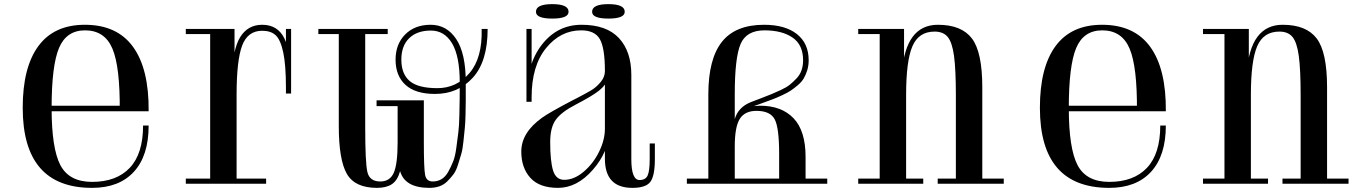

<svg xmlns="http://www.w3.org/2000/svg" viewBox="-20 -890 6637 930"><path d="M673 -282Q673 -145 608.5 -77Q544 -9 426 -9Q315 -9 272.5 -90Q230 -171 230 -367Q230 -573 266 -658Q302 -743 392 -743Q487 -743 524.5 -654.5Q562 -566 560 -351H700Q702 -556 624.5 -663Q547 -770 391 -770Q242 -770 166 -667Q90 -564 90 -368Q90 20 426 20Q557 20 628.5 -58Q700 -136 700 -282ZM586 -378H206L208 -351H586Z M1390 -467 1365 -466Q1365 -575 1352 -636Q1339 -697 1315.5 -719Q1292 -741 1250 -741Q1180 -741 1153 -669.5Q1126 -598 1126 -431L1101 -502Q1106 -649 1143 -709.5Q1180 -770 1250 -770Q1325 -770 1357.5 -704Q1390 -638 1390 -467ZM1126 0H998V-750H1116V-585L1126 -565ZM1050 0H880V-25H1050ZM880 -725V-750H1050V-725ZM1269 -25V0H1103V-25ZM1390 -750V-437H1365V-750Z M1749 -750H1858V-725H1749ZM1522 -725V-750H1621V-725ZM1804 -376H2033V-404H1804ZM2207 -488Q2207 -437 2206.5 -409Q2206 -381 2205 -330Q2204 -279 2200 -248.5Q2196 -218 2190.5 -175.5Q2185 -133 2175 -108Q2165 -83 2151.5 -58.5Q2138 -34 2119 -22.5Q2100 -11 2076 -11Q2045 -11 2039 -43.5Q2033 -76 2033 -201V-376H1906V-201Q1906 -96 1887.5 -53.5Q1869 -11 1822 -11Q1770 -11 1759.5 -57Q1749 -103 1749 -272Q1749 -277 1749 -280V-750H1621V-280Q1621 -116 1660 -48Q1699 20 1806 20Q1852 20 1879 1.5Q1906 -17 1918 -61Q1941 20 2060 20Q2086 20 2108 12.5Q2130 5 2146.5 -11.5Q2163 -28 2176 -45Q2189 -62 2198.5 -92.5Q2208 -123 2214.5 -145Q2221 -167 2225 -207Q2229 -247 2231.5 -270.5Q2234 -294 2235 -338.5Q2236 -383 2236 -403.5Q2236 -424 2236 -469Q2236 -485 2236 -492Q2236 -631 2190 -700.5Q2144 -770 2066 -770Q1989 -770 1942.5 -723Q1896 -676 1896 -601Q1896 -523 1944 -479Q1992 -435 2087 -435Q2199 -435 2270.5 -514Q2342 -593 2342 -750H2313Q2317 -609 2254 -536Q2191 -463 2099 -463Q2005 -463 1964.5 -497.5Q1924 -532 1924 -601Q1924 -668 1962 -705Q2000 -742 2067 -742Q2133 -742 2170 -679.5Q2207 -617 2207 -488Z M3038 -119V-527Q3038 -641 2978 -705.5Q2918 -770 2797 -770Q2680 -770 2605 -674Q2530 -578 2530 -419H2555Q2555 -571 2625 -657Q2695 -743 2795 -743Q2862 -743 2886 -699.5Q2910 -656 2910 -547V-121Q2910 20 3043 20Q3108 20 3130 -9Q3152 -38 3152 -119V-195H3127V-121Q3127 -62 3117 -40Q3107 -18 3078 -18Q3038 -18 3038 -119ZM2910 -545Q2910 -517 2889 -492Q2868 -467 2843.5 -452.5Q2819 -438 2773 -414Q2764 -409 2759 -407Q2642 -346 2606 -320Q2505 -248 2505 -156Q2505 -77 2549 -28.5Q2593 20 2683 20Q2775 20 2851.5 -67.5Q2928 -155 2928 -249L2910 -356V-266Q2910 -213 2882 -155.5Q2854 -98 2807.5 -58.5Q2761 -19 2713 -19Q2673 -19 2659 -64Q2645 -109 2645 -202Q2645 -273 2672.5 -310.5Q2700 -348 2768 -383Q2847 -424 2881 -450.5Q2915 -477 2928 -516V-545ZM2555 -750H2530V-397H2555ZM2734 -833Q2734 -870 2655 -870Q2576 -870 2576 -833Q2576 -800 2655 -800Q2734 -800 2734 -833ZM3006 -833Q3006 -870 2927 -870Q2848 -870 2848 -833Q2848 -800 2927 -800Q3006 -800 3006 -833Z M3539 -433Q3539 -612 3567.5 -677.5Q3596 -743 3683 -743Q3768 -743 3819 -708Q3870 -673 3870 -598Q3870 -572 3862.5 -550Q3855 -528 3838.5 -510.5Q3822 -493 3806 -480Q3790 -467 3762 -454Q3734 -441 3715.5 -433.5Q3697 -426 3664.5 -413.5Q3632 -401 3616 -395Q3555 -370 3539 -313ZM3411 -25H3307V0H3987V-25H3882V-130Q3882 -256 3824 -317Q3766 -378 3661 -378Q3654 -378 3632 -376Q3646 -381 3677.5 -392.5Q3709 -404 3725 -410Q3741 -416 3768 -428.5Q3795 -441 3810 -451Q3825 -461 3844 -477Q3863 -493 3873 -510Q3883 -527 3890 -549.5Q3897 -572 3897 -598Q3897 -680 3840 -725Q3783 -770 3681 -770Q3542 -770 3476.5 -687Q3411 -604 3411 -433ZM3539 -25V-180Q3539 -276 3563.5 -314.5Q3588 -353 3644 -353Q3711 -353 3732.5 -312Q3754 -271 3754 -145V-25Z M4738 -467V0H4610V-426Q4610 -554 4601 -619.5Q4592 -685 4570.5 -711Q4549 -737 4507 -737Q4430 -737 4399.5 -666Q4369 -595 4369 -431L4349 -538Q4366 -770 4523 -770Q4637 -770 4687.5 -704Q4738 -638 4738 -467ZM4369 0H4241V-750H4359V-585L4369 -565ZM4293 0H4137V-25H4293ZM4137 -725V-750H4293V-725ZM4452 -25V0H4346V-25ZM4670 0H4522V-25H4670ZM4842 -25V0H4707V-25Z M5600 -282Q5600 -145 5535.5 -77Q5471 -9 5353 -9Q5242 -9 5199.5 -90Q5157 -171 5157 -367Q5157 -573 5193 -658Q5229 -743 5319 -743Q5414 -743 5451.5 -654.5Q5489 -566 5487 -351H5627Q5629 -556 5551.5 -663Q5474 -770 5318 -770Q5169 -770 5093 -667Q5017 -564 5017 -368Q5017 20 5353 20Q5484 20 5555.5 -58Q5627 -136 5627 -282ZM5513 -378H5133L5135 -351H5513Z M6408 -467V0H6280V-426Q6280 -554 6271 -619.5Q6262 -685 6240.5 -711Q6219 -737 6177 -737Q6100 -737 6069.5 -666Q6039 -595 6039 -431L6019 -538Q6036 -770 6193 -770Q6307 -770 6357.5 -704Q6408 -638 6408 -467ZM6039 0H5911V-750H6029V-585L6039 -565ZM5963 0H5807V-25H5963ZM5807 -725V-750H5963V-725ZM6122 -25V0H6016V-25ZM6340 0H6192V-25H6340ZM6512 -25V0H6377V-25Z"/></svg>

Font: Solide Mirage
Style: Etroit
Weight: 400
Designer: Jérémy Landes
Foundry: Velvetyne Type Foundry
Version: Version 1.1